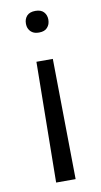

<svg xmlns="http://www.w3.org/2000/svg" viewBox="-82 -569 408 777"><g transform="rotate(-10 122.0 -180.5)"><path d="M90.3 -326.7H157.7L164.1 168.5H84ZM167.5 -486.3Q167.5 -481.4 166.7 -477.1Q166 -472.7 164.6 -468.5Q163.1 -464.4 160.9 -460.9Q158.7 -457.5 155.8 -454.1Q150.4 -447.8 141.8 -444.6Q133.3 -441.4 121.6 -441.4Q113.8 -441.4 107.2 -442.9Q100.6 -444.3 95.7 -447.3Q90.8 -450.2 86.9 -454.1Q83 -458.5 80.3 -463.4Q77.6 -468.3 76.4 -474.1Q75.2 -480 75.2 -486.3Q75.2 -505.4 86.9 -518.1Q98.6 -530.3 121.6 -530.3Q144.5 -530.3 155.8 -518.1Q167.5 -505.4 167.5 -486.3Z"/></g></svg>

Font: Vazir Light
Style: Light
Weight: 300
Designer: Saber Rastikerdar
Foundry: Saber Rastikerdar
Version: Version 30.0.0